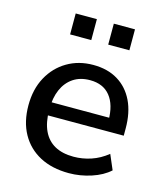

<svg xmlns="http://www.w3.org/2000/svg" viewBox="-107 -785 752 876"><g transform="rotate(15 268.5 -347.0)"><path d="M300 9Q220 9 162.5 -21.5Q105 -52 73.5 -108.5Q42 -165 42 -243Q42 -319 73 -376Q104 -433 158 -465Q212 -497 281 -497Q349 -497 397.5 -467.5Q446 -438 472 -384Q498 -330 498 -255V-221H122V-283H430L413 -269Q413 -344 380 -385Q347 -426 285 -426Q238 -426 205.5 -404Q173 -382 156 -343Q139 -304 139 -252V-246Q139 -188 157.5 -148.5Q176 -109 212 -89Q248 -69 301 -69Q343 -69 383.5 -82.5Q424 -96 460 -125L490 -55Q457 -25 405 -8Q353 9 300 9ZM322 -604V-703H422V-604ZM142 -604V-703H242V-604Z"/></g></svg>

Font: Nunito Sans 12pt ExtraLight 12pt SemiBold
Style: Regular
Weight: 600
Version: Version 3.101;gftools[0.9.27]